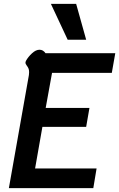

<svg xmlns="http://www.w3.org/2000/svg" viewBox="-20 -976 618 996"><path d="M130 -587Q131 -593 131 -602Q131 -614 127.5 -621.5Q124 -629 118 -637Q112 -645 112 -650Q112 -655 115 -661Q126 -681 146 -699.5Q166 -718 185 -718Q204 -718 216 -700H578L560 -598H250L217 -416H444L427 -318H200L162 -102H481L464 0H26ZM244 -956H375L427 -770H331Z"/></svg>

Font: Niramit SemiBold
Style: Italic
Weight: 600
Italic angle: -10°
Designer: Katatrad Aksorn Co.,Ltd.
Foundry: Cadson Demak Co.,Ltd.
Version: Version 1.001; ttfautohint (v1.6)